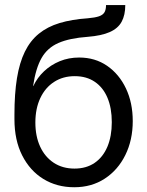

<svg xmlns="http://www.w3.org/2000/svg" viewBox="-20 -748 597 779"><path d="M281.2 11.7Q210.9 11.7 156.2 -21.7Q101.6 -55.2 70.1 -117.2Q38.6 -179.2 38.6 -264.6V-283.2Q38.6 -367.7 48.8 -430.7Q59.1 -493.7 80.8 -538.1Q102.5 -582.5 137.5 -611.1Q172.4 -639.6 221.7 -654.5Q271 -669.4 335.9 -673.8Q365.7 -676.3 381.8 -681.9Q397.9 -687.5 404.1 -698.5Q410.2 -709.5 410.2 -727.5H488.3Q488.3 -687 473.6 -659.9Q459 -632.8 425.3 -617.9Q391.6 -603 335.9 -598.6Q262.2 -593.3 217.3 -573.7Q172.4 -554.2 148.7 -512.7Q125 -471.2 114.3 -398.9H115.2Q131.3 -433.1 158.9 -459Q186.5 -484.9 222.7 -499.8Q258.8 -514.6 301.3 -514.6Q365.7 -514.6 414.6 -481Q463.4 -447.3 491 -389.2Q518.6 -331.1 518.6 -256.8Q518.6 -179.7 488.5 -118.9Q458.5 -58.1 405 -23.2Q351.6 11.7 281.2 11.7ZM282.2 -64Q330.1 -64 364 -87.2Q397.9 -110.4 415.8 -152.8Q433.6 -195.3 433.6 -252.4Q433.6 -309.6 416 -351.3Q398.4 -393.1 364.7 -416Q331.1 -439 283.2 -439Q235.4 -439 199.2 -415.5Q163.1 -392.1 143.3 -349.6Q123.5 -307.1 123.5 -251Q123.5 -195.3 142.8 -153.3Q162.1 -111.3 198 -87.6Q233.9 -64 282.2 -64Z"/></svg>

Font: Inter 28pt
Style: Regular
Weight: 400
Designer: Rasmus Andersson
Foundry: rsms
Version: Version 4.001;git-66647c0bb